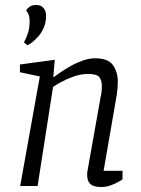

<svg xmlns="http://www.w3.org/2000/svg" viewBox="-20 -747 568 771"><path d="M90 -565 76 -577Q77 -579 82.5 -589.5Q88 -600 93.5 -618.5Q99 -637 99 -663Q99 -675 96.5 -684Q94 -693 85 -706Q88 -711 97.5 -719Q107 -727 126 -727Q144 -727 154.5 -715Q165 -703 165 -683Q165 -657 156 -636.5Q147 -616 134.5 -601.5Q122 -587 109.5 -577.5Q97 -568 90 -565ZM387 4Q369 4 356 -0.5Q343 -5 336.5 -16Q330 -27 330 -46Q330 -48 330 -51.5Q330 -55 331 -59L384 -357Q386 -364 387.5 -376.5Q389 -389 389 -401Q389 -424 379 -437Q369 -450 334 -450Q304 -450 275 -439.5Q246 -429 224.5 -417Q203 -405 193 -398L131 0H61L140 -440L60 -457V-488L200 -507L194 -438H197Q203 -443 220.5 -455Q238 -467 261.5 -480.5Q285 -494 311.5 -503.5Q338 -513 362 -513Q414 -513 433.5 -485.5Q453 -458 453 -420Q453 -406 452 -392.5Q451 -379 449 -367Q447 -355 445 -344L396 -61H472V-27Q470 -25 457 -17.5Q444 -10 425.5 -3Q407 4 387 4Z"/></svg>

Font: Faustina Light
Style: Italic
Weight: 300
Italic angle: -8°
Designer: Alfonso Garcia
Foundry: http://www.omnibus-type.com
Version: Version 1.200